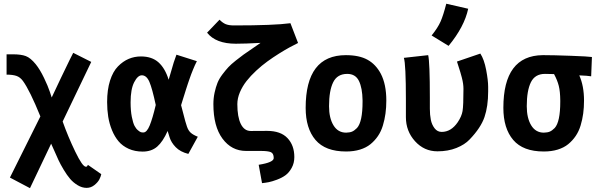

<svg xmlns="http://www.w3.org/2000/svg" viewBox="-20 -794 3145 1010"><path d="M192.4 -181.6Q136.7 -318.8 100.6 -368.2Q85.9 -388.2 66.2 -394.8Q46.4 -401.4 14.6 -401.4V-508.3H47.9Q90.8 -508.3 115.7 -499Q140.6 -489.7 168 -456.1Q190.4 -428.2 211.4 -384.5Q232.4 -340.8 242.2 -311L252 -281.2Q272 -324.7 300.3 -383.5Q328.6 -442.4 346.7 -479.5L365.2 -516.1L460 -468.3Q388.2 -316.9 309.6 -154.8Q337.4 -76.2 375.7 3.4Q414.1 83 431.6 83Q436 83 438 81.1Q439.9 79.1 442.4 73.2L512.7 122.1Q510.7 133.8 502.9 149.2Q495.1 164.6 476.8 179.4Q458.5 194.3 435.5 194.3Q411.6 194.3 388.7 180.4Q365.7 166.5 349.1 147.2Q332.5 127.9 314.9 98.6Q297.4 69.3 287.6 48.1Q277.8 26.9 265.4 -1.7Q252.9 -30.3 249 -38.1L137.7 195.8L32.2 140.1Z M932.6 -240.7Q937.5 -224.6 946 -189.5Q954.6 -154.3 963.4 -128.4Q970.2 -107.9 982.9 -96.2Q995.6 -84.5 1020.5 -74.7L970.7 15.6Q928.2 4.9 904.3 -19.8Q880.4 -44.4 872.1 -71.8Q865.2 -94.2 861.8 -105Q836.9 -48.8 806.9 -22.7Q776.9 3.4 730.5 3.4Q689.5 3.4 657 -11.2Q624.5 -25.9 603.8 -50.5Q583 -75.2 569.1 -109.1Q555.2 -143.1 549.3 -179.7Q543.5 -216.3 543.5 -257.3Q543.5 -321.8 558.8 -369.9Q574.2 -418 600.6 -444.8Q627 -471.7 657.2 -484.4Q687.5 -497.1 721.2 -497.1Q779.3 -497.1 814 -465.8Q848.6 -434.6 867.2 -374.5Q872.6 -391.6 879.9 -417.7Q887.2 -443.8 893.8 -465.1Q900.4 -486.3 908.2 -506.3L1015.6 -472.2Q1010.3 -461.9 1005.4 -451.2Q1000.5 -440.4 995.1 -427Q989.7 -413.6 985.8 -403.6Q981.9 -393.6 976.3 -377Q970.7 -360.4 967.5 -351.3Q964.4 -342.3 958.3 -323Q952.1 -303.7 950 -296.4Q947.8 -289.1 940.9 -267.6Q934.1 -246.1 932.6 -240.7ZM667 -255.9Q667 -211.9 673.3 -179.7Q679.7 -147.5 687.5 -132.3Q695.3 -117.2 706.1 -108.4Q716.8 -99.6 721.7 -98.4Q726.6 -97.2 730.5 -97.2H734.4Q752.4 -97.2 767.6 -134.3Q782.7 -171.4 799.3 -241.7Q780.8 -328.6 765.9 -363.3Q751 -397.9 726.1 -397.9Q704.6 -397.9 685.8 -361.3Q667 -324.7 667 -255.9Z M1134.8 -690.4Q1150.4 -674.3 1166.7 -667.2Q1183.1 -660.2 1210.9 -660.2Q1421.9 -660.2 1507.8 -671.9L1547.9 -567.9Q1526.9 -557.6 1503.4 -544.9Q1480 -532.2 1448 -512.2Q1416 -492.2 1386.7 -470.9Q1357.4 -449.7 1327.9 -422.4Q1298.3 -395 1276.9 -367.7Q1255.4 -340.3 1241.9 -308.6Q1228.5 -276.9 1228.5 -246.1Q1228.5 -178.7 1246.8 -141.8Q1265.1 -105 1298.8 -105Q1299.8 -105 1341.8 -105.2Q1383.8 -105.5 1384.8 -105.5Q1456.5 -105.5 1492.4 -67.4Q1528.3 -29.3 1528.3 32.2Q1528.3 64 1514.4 89.1Q1500.5 114.3 1481.7 127.9Q1462.9 141.6 1436.5 151.4Q1410.2 161.1 1393.6 164.3Q1377 167.5 1358.4 169.4L1340.8 72.8Q1419.9 60.5 1419.9 37.6Q1419.9 12.7 1404.5 6.3Q1389.2 0 1351.6 0H1341.8H1274.4Q1198.2 0 1150.4 -64.7Q1102.5 -129.4 1102.5 -246.1Q1102.5 -277.8 1108.9 -306.9Q1115.2 -335.9 1124 -357.9Q1132.8 -379.9 1150.1 -402.8Q1167.5 -425.8 1181.4 -440.7Q1195.3 -455.6 1220.5 -475.6Q1245.6 -495.6 1261 -506.6Q1276.4 -517.6 1306.2 -537.8Q1335.9 -558.1 1350.6 -568.4Q1269 -564 1220.7 -564Q1115.2 -564 1069.3 -622.1Z M1857.9 -120.6Q1887.2 -152.8 1887.2 -258.8Q1887.2 -258.8 1887.2 -266.6Q1886.2 -331.1 1868.2 -368.2Q1850.1 -405.3 1806.6 -405.3Q1754.4 -405.3 1732.7 -361.3Q1710.9 -317.4 1710.9 -235.4Q1710.9 -172.9 1734.4 -134.5Q1757.8 -96.2 1800.8 -96.2Q1820.3 -96.7 1832.3 -101.8Q1844.2 -106.9 1857.9 -120.6ZM1800.3 2.9Q1691.4 2.9 1639.6 -57.9Q1587.9 -118.7 1587.9 -226.6Q1587.9 -503.9 1799.3 -503.9Q1869.6 -503.9 1913.3 -479.7Q1957 -455.6 1983.4 -405.8Q2012.2 -350.1 2012.2 -265.1Q2012.2 -229 2007.8 -196.8Q2003.4 -164.6 1994.1 -133.8Q1984.9 -103 1968.3 -78.6Q1951.7 -54.2 1929 -35.6Q1906.2 -17.1 1873.8 -7.1Q1841.3 2.9 1801.3 2.9Z M2250.5 -607.4Q2283.2 -647.9 2297.6 -680.7Q2312 -713.4 2327.6 -774.4L2442.9 -748Q2422.9 -653.8 2339.8 -552.7ZM2115.2 -177.7Q2115.2 -177.7 2115.2 -267.1Q2115.2 -457 2104.5 -489.7L2232.4 -503.9Q2241.2 -466.8 2241.2 -279.8Q2241.2 -279.8 2241.2 -222.2Q2241.2 -189.9 2246.3 -164.1Q2251.5 -138.2 2266.1 -119.1Q2280.8 -100.1 2303.2 -100.1Q2353 -100.1 2387.7 -150.9Q2408.7 -182.1 2413.3 -210.2Q2418 -238.3 2418 -326.7Q2418 -339.4 2416 -353.8Q2414.1 -368.2 2409.4 -386Q2404.8 -403.8 2401.6 -414.1Q2398.4 -424.3 2391.8 -445.1Q2385.3 -465.8 2383.8 -470.2L2506.8 -512.2Q2526.9 -481.4 2537.4 -426.3Q2547.9 -371.1 2547.9 -336.9V-331.1V-313Q2547.9 -234.9 2528.6 -178.2Q2509.3 -121.6 2450.2 -60.1Q2424.8 -33.2 2380.9 -15.6Q2336.9 2 2281.2 2Q2211.4 2 2163.3 -51Q2115.2 -104 2115.2 -177.7Z M3027.3 -397.5Q3052.2 -341.8 3052.2 -265.1Q3052.2 -229 3047.9 -196.8Q3043.5 -164.6 3034.2 -133.8Q3024.9 -103 3008.3 -78.6Q2991.7 -54.2 2969 -35.6Q2946.3 -17.1 2913.8 -7.1Q2881.3 2.9 2841.3 2.9H2840.3Q2731.4 2.9 2679.7 -57.9Q2627.9 -118.7 2627.9 -226.6Q2627.9 -502 2835.4 -503.9H2839.4Q2890.1 -503.9 2983.2 -500.5Q3076.2 -497.1 3093.8 -494.1L3089.8 -392.6Q3070.3 -396 3027.3 -397.5ZM2897.9 -120.6Q2927.2 -152.8 2927.2 -258.8V-266.6Q2926.8 -313 2919.4 -342.3Q2912.1 -371.6 2894.5 -404.3Q2857.9 -405.3 2846.7 -405.3Q2794.4 -405.3 2772.7 -361.3Q2751 -317.4 2751 -235.4Q2751 -172.9 2774.4 -134.5Q2797.9 -96.2 2840.8 -96.2Q2860.4 -96.7 2872.3 -101.8Q2884.3 -106.9 2897.9 -120.6Z"/></svg>

Font: Fantasque Sans Mono
Style: Bold
Weight: 700
Monospace: yes
Designer: Jany Belluz
Version: Version 1.8.0 ; ttfautohint (v1.8.2)